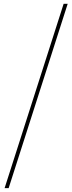

<svg xmlns="http://www.w3.org/2000/svg" viewBox="-20 -846 371 996"><path d="M24.9 129.9H3.9L310.1 -826.2H331.1Z"/></svg>

Font: Montserrat-Hairline
Style: Regular
Weight: 250
Designer: Julieta Ulanovsky
Foundry: Julieta Ulanovsky
Version: Version 1.000;PS 002.000;hotconv 1.0.70;makeotf.lib2.5.58329